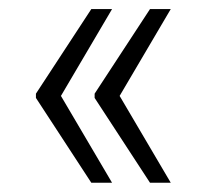

<svg xmlns="http://www.w3.org/2000/svg" viewBox="-20 -472 444 420"><path d="M241.7 -262.2 353.5 -72.3H308.1L187 -257.8V-267.1L308.1 -452.1H353.5ZM113.3 -262.2 225.1 -72.3H179.7L58.6 -257.8V-267.1L179.7 -452.1H225.1Z"/></svg>

Font: TypoPRO Roboto
Style: Regular
Weight: 300
Designer: Google
Version: Version 2.136; 2016